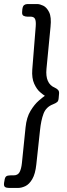

<svg xmlns="http://www.w3.org/2000/svg" viewBox="-38 -788 332 946"><path d="M7 138Q-6 138 -13 133.5Q-20 129 -18 113L-16 102Q-14 86 -7.5 81Q-1 76 14 76H29Q50 76 58.5 60Q67 44 70 15L88 -161Q93 -210 112.5 -242Q132 -274 153 -292Q174 -310 183 -316Q176 -320 159.5 -334Q143 -348 130.5 -375.5Q118 -403 121 -445L138 -658Q140 -684 134.5 -695Q129 -706 112 -706H96Q87 -706 78.5 -710Q70 -714 71 -728L72 -742Q74 -758 81 -763Q88 -768 97 -768H146Q158 -768 175 -760Q192 -752 204 -728Q216 -704 211 -656L191 -449Q184 -376 232 -356Q241 -352 247.5 -345.5Q254 -339 253 -327L251 -304Q250 -291 244 -285.5Q238 -280 223 -274Q189 -261 176.5 -228Q164 -195 159 -145L141 22Q136 69 121 94.5Q106 120 87 129Q68 138 51 138Z"/></svg>

Font: Asap
Style: Italic
Weight: 400
Italic angle: -6°
Designer: Pablo Cosgaya
Foundry: Omnibus-Type
Version: Version 3.001; ttfautohint (v1.8.3)